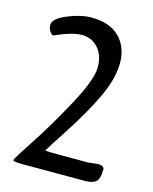

<svg xmlns="http://www.w3.org/2000/svg" viewBox="-109 -785 683 857"><g transform="rotate(15 233.0 -356.0)"><path d="M360 -83 403 -88Q433 -88 433 -70Q433 -29 418 -14.5Q403 0 367 0H78Q34 0 34 -7Q34 -14 96.5 -108.5Q159 -203 225 -325.5Q291 -448 291 -504Q291 -560 261 -593Q231 -626 186 -626Q141 -626 61 -590Q60 -589 54 -594Q37 -610 37 -633Q37 -662 97.5 -687Q158 -712 206 -712Q293 -712 337.5 -666.5Q382 -621 382 -548.5Q382 -476 339.5 -386.5Q297 -297 233 -199Q169 -101 161 -85Q173 -83 260 -83Z"/></g></svg>

Font: Cagliostro
Style: Regular
Weight: 400
Designer: Matthew Desmond
Foundry: Matthew Desmond
Version: Version